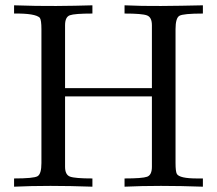

<svg xmlns="http://www.w3.org/2000/svg" viewBox="-20 -704 817 723"><path d="M225 -76Q225 -46 243.5 -39Q262 -32 328 -32V-1Q244 -4 170 -4Q96 -4 33 -1V-32Q107 -32 121.5 -40.5Q136 -49 136 -90V-594Q136 -628 130 -637Q113 -654 33 -653V-684Q118 -681 191.5 -681.5Q265 -682 328 -684V-653Q261 -653 243 -646.5Q225 -640 225 -609V-372H552V-609Q552 -639 533.5 -646Q515 -653 449 -653V-684Q512 -681 586 -681.5Q660 -682 744 -684V-653Q670 -653 655.5 -644.5Q641 -636 641 -594V-90Q641 -58 646 -49Q656 -32 722 -32Q723 -32 725 -32Q727 -32 731.5 -32Q736 -32 744 -32V-1Q660 -4 586 -4Q512 -4 449 -1V-32Q516 -32 534 -38.5Q552 -45 552 -76V-341H225Z"/></svg>

Font: cwTeXMing
Style: Medium
Weight: 500
Version: Version 1.17